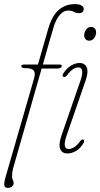

<svg xmlns="http://www.w3.org/2000/svg" viewBox="-42 -739 487 934"><path d="M61.5 -417Q61.5 -425 75.5 -425H142.5L191 -593.5Q210 -661.5 243.2 -690.2Q276.5 -719 321.5 -719Q343.5 -719 354.5 -712Q365.5 -705 365.5 -695.5Q365.5 -688 360.2 -681.5Q355 -675 343.5 -675Q328 -675 318 -681.2Q308 -687.5 289 -687.5Q262 -687.5 240 -654.5Q227 -634.5 219 -607.5Q211 -580.5 200.5 -544.5L166.5 -425H250Q258.5 -425 258.5 -418.5Q258.5 -405.5 233.5 -405.5H160.5L21.5 81Q16.5 99.5 16.5 119.5Q16.5 130.5 20.5 136.8Q24.5 143 24.5 152Q24.5 161.5 16.2 168.2Q8 175 -3.5 175Q-18.5 175 -21 163Q-23.5 151 -14 119L123.5 -357Q131 -382.5 122.8 -395Q114.5 -407.5 80.5 -407.5Q61.5 -407.5 61.5 -417ZM391.5 -541Q382 -541 374.8 -548Q367.5 -555 367.5 -568Q367.5 -581.5 376.8 -594.8Q386 -608 401.5 -608Q411.5 -608 418.5 -601Q425.5 -594 425.5 -581Q425.5 -567.5 416.5 -554.2Q407.5 -541 391.5 -541ZM282 -79.5Q259.5 -14 292 -14Q303 -14 317 -21.8Q331 -29.5 347 -51Q356.5 -64 364.5 -59.5Q368 -57.5 367.2 -51.5Q366.5 -45.5 362.5 -40Q347 -15.5 326.5 -4Q306 7.5 285.5 7.5Q260 7.5 251 -14.2Q242 -36 257 -79.5L349 -345.5Q360 -376.5 357.8 -393.8Q355.5 -411 339 -411Q326 -411 313.2 -402.5Q300.5 -394 283 -372Q274 -361 266 -365.5Q258 -371 267.5 -384Q282 -406.5 303 -419.5Q324 -432.5 345.5 -432.5Q371 -432.5 380 -410.5Q389 -388.5 374.5 -347.5Z"/></svg>

Font: Fraunces144ptSuperSoftThinItalic
Style: Italic
Weight: 100
Italic angle: -16°
Version: Version 1.000;[0bf87f6ff]